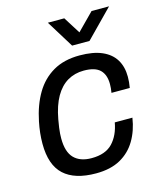

<svg xmlns="http://www.w3.org/2000/svg" viewBox="-111 -802 741 893"><g transform="rotate(-15 259.5 -355.5)"><path d="M241.2 12Q138.6 12 86.7 -35.6Q34.9 -83.2 34.9 -185.3Q34.9 -210.7 37.7 -237.3Q40.5 -263.8 46.1 -290.5Q61.5 -366.4 94.3 -421.6Q127 -476.8 179.8 -507.4Q232.6 -538 307.3 -538Q372.6 -538 415 -519.5Q457.5 -500.9 478.3 -466.7Q499.2 -432.5 499.2 -384.1Q499.2 -371.7 498 -358.4Q496.7 -345.1 494.3 -331.3H406.2Q408.1 -342.4 409.1 -352.6Q410 -362.8 410 -372.5Q410 -417.9 386.1 -441.3Q362.2 -464.7 308 -464.7Q264.6 -464.7 229.8 -444.5Q195.1 -424.2 171.1 -382.6Q147.2 -341 135.4 -276.4Q131.5 -254.3 129.2 -238Q127 -221.7 126.2 -209.5Q125.5 -197.4 125.5 -186.9Q125.5 -121.7 154.7 -91.8Q184 -61.8 239.1 -61.8Q305.9 -61.8 340.3 -98Q374.7 -134.2 385.5 -194.7H470.4Q461.3 -134.2 433.5 -87.4Q405.8 -40.7 358.4 -14.3Q311 12 241.2 12ZM499.5 -723 370 -591H286.3L204.8 -723H283.9L352.2 -614.4H308.1L415.3 -723Z"/></g></svg>

Font: Archivo Variable SemiBold
Style: Italic
Weight: 600
Italic angle: -10°
Designer: Hector Gatti
Foundry: Omnibus-Type
Version: Version 2.001